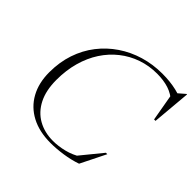

<svg xmlns="http://www.w3.org/2000/svg" viewBox="-185 -903 1086 1086"><g transform="rotate(45 358.0 -360.0)"><path d="M541 -57 506 -27.5 624.5 -172.5H636L561 -21.5Q515 -5.5 462.5 2.2Q410 10 364 10Q274 10 209.5 -24Q145 -58 110.5 -120.5Q76 -183 76 -268Q76 -349 99.2 -418Q122.5 -487 165 -541.8Q207.5 -596.5 264.8 -635.2Q322 -674 390.5 -694.5Q459 -715 534 -715Q566.5 -715 594.2 -712Q622 -709 647.8 -703Q673.5 -697 698 -687.5L659.5 -685L712 -730.5H716L695.5 -498.5H684L654 -669.5L683.5 -634.5Q648 -667.5 606.5 -680.8Q565 -694 513.5 -694Q449 -694 392 -674.2Q335 -654.5 287.8 -617.2Q240.5 -580 206.2 -527.5Q172 -475 153.5 -409Q135 -343 135 -266Q135 -182 164.2 -124.5Q193.5 -67 245.5 -37.5Q297.5 -8 365 -8Q408 -8 454 -19.5Q500 -31 541 -57Z"/></g></svg>

Font: Newsreader 60pt Light
Style: Italic
Weight: 300
Italic angle: -17°
Designer: Hugues Gentile
Foundry: Production Type
Version: Version 1.003